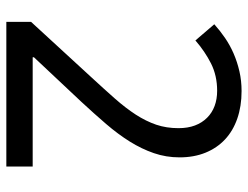

<svg xmlns="http://www.w3.org/2000/svg" viewBox="-106 -658 764 591"><g transform="rotate(90 275.5 -362.0)"><path d="M492.2 0H46.9V-76.2L217.8 -262.2Q254.4 -301.8 283.2 -334.5Q312 -367.2 332.3 -398.4Q352.5 -429.7 363.3 -461.2Q374 -492.7 374 -529.8Q374 -558.6 365.7 -580.6Q357.4 -602.5 342 -617.9Q326.7 -633.3 305.7 -641.1Q284.7 -648.9 258.8 -648.9Q212.4 -648.9 175 -630.1Q137.7 -611.3 104 -582L54.2 -640.1Q73.7 -657.7 96.2 -673.1Q118.7 -688.5 144.5 -699.7Q170.4 -710.9 199.2 -717.5Q228 -724.1 259.8 -724.1Q306.6 -724.1 344.5 -710.9Q382.3 -697.8 408.7 -673.1Q435.1 -648.4 449.5 -613Q463.9 -577.6 463.9 -533.2Q463.9 -491.7 450.9 -454.1Q438 -416.5 415.3 -380.1Q392.6 -343.8 361.1 -307.1Q329.6 -270.5 293 -231L155.8 -85V-81.1H492.2Z"/></g></svg>

Font: Droid Sans
Style: Regular
Weight: 400
Foundry: Ascender Corporation
Version: Version 1.00 build 114